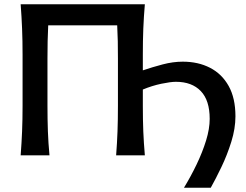

<svg xmlns="http://www.w3.org/2000/svg" viewBox="-20 -733 1160 906"><path d="M848 153Q880 100.5 907.8 42.8Q935.5 -15 952.5 -70.2Q969.5 -125.5 969.5 -172Q969.5 -259.5 927.5 -303.2Q885.5 -347 810 -347Q785.5 -347 741.2 -337.8Q697 -328.5 654 -310.5V-232Q654 -166.5 656.2 -112.2Q658.5 -58 663.5 0H528Q532.5 -58.5 534.5 -113.2Q536.5 -168 536.5 -234.5V-457Q536.5 -500.5 535.8 -538.8Q535 -577 533 -613.5H207.5Q205.5 -577 204.8 -538.8Q204 -500.5 204 -457V-234.5Q204 -168 206 -113.2Q208 -58.5 213.5 0H77.5Q82 -58.5 84.2 -113.2Q86.5 -168 86.5 -234.5V-474.5Q86.5 -542.5 84.2 -598Q82 -653.5 77.5 -713H663.5Q658.5 -653.5 656.2 -597.8Q654 -542 654 -474.5V-401Q698 -416 747.2 -429Q796.5 -442 842.5 -442Q915 -442 971 -413.2Q1027 -384.5 1059 -327.2Q1091 -270 1091 -184Q1091 -126.5 1071.5 -64Q1052 -1.5 1024.8 55.2Q997.5 112 974.5 153Z"/></svg>

Font: Commissioner Flair Medium
Style: Regular
Weight: 500
Designer: Kostas Bartsokas
Foundry: Kostas Bartsokas
Version: Version 1.000; ttfautohint (v1.8.3)